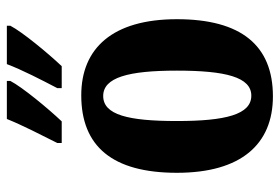

<svg xmlns="http://www.w3.org/2000/svg" viewBox="-148 -658 816 560"><g transform="rotate(-90 260.0 -378.0)"><path d="M283 -619V-606H347C384 -645 447 -721 465 -756V-766H353C336 -721 307 -665 283 -619ZM123 -619V-606H186C223 -645 286 -721 304 -756V-766H193C175 -721 146 -665 123 -619ZM259 10C407 10 484 -82 484 -270C484 -458 399 -549 262 -549C113 -549 36 -458 36 -270C36 -82 120 10 259 10ZM261 -53C206 -53 187 -128 187 -270C187 -412 205 -485 260 -485C314 -485 334 -412 334 -270C334 -128 315 -53 261 -53Z"/></g></svg>

Font: Noto Serif Lao ExtraCondensed ExtraBold
Style: Regular
Weight: 800
Width: 2
Designer: Monotype Design Team
Foundry: Monotype Imaging Inc.
Version: Version 2.003